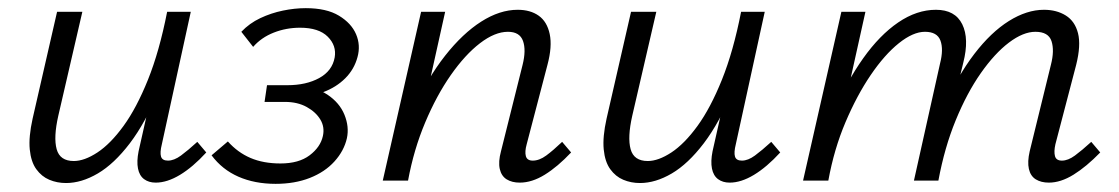

<svg xmlns="http://www.w3.org/2000/svg" viewBox="-20 -443 2746 471"><path d="M142 6Q120 6 101 -2Q82 -10 69 -28Q56 -46 53 -76.5Q50 -107 60 -152L120 -414H182L123 -159Q111 -106 119 -77Q127 -48 161 -48Q187 -48 219 -69Q251 -90 283 -134Q315 -178 343 -247.5Q371 -317 390 -414H427Q403 -302 370 -222Q337 -142 298.5 -91.5Q260 -41 220 -17.5Q180 6 142 6ZM362 5Q345 5 333.5 -3.5Q322 -12 318.5 -29.5Q315 -47 320 -72L397 -414H448L377 -89Q372 -69 375 -59Q378 -49 392 -49Q407 -49 424 -61.5Q441 -74 464 -95L486 -69Q453 -33 421.5 -14Q390 5 362 5Z M656 8Q605 8 565 -9.5Q525 -27 499 -62L539 -96Q563 -69 594.5 -55.5Q626 -42 668 -42Q713 -42 739.5 -62Q766 -82 772 -109Q777 -131 766 -149.5Q755 -168 732.5 -180.5Q710 -193 679 -193H629L635 -234H685Q731 -234 763 -251.5Q795 -269 801 -302Q806 -331 784 -353Q762 -375 716 -375Q682 -375 651.5 -363Q621 -351 601 -328L572 -365Q592 -386 618.5 -398.5Q645 -411 674 -417Q703 -423 730 -423Q781 -423 811.5 -404.5Q842 -386 853.5 -359Q865 -332 857 -303Q849 -273 827 -251Q805 -229 773 -217Q741 -205 703 -205L706 -230Q753 -231 783 -211Q813 -191 825 -161.5Q837 -132 831 -104Q824 -73 800.5 -47Q777 -21 740 -6.5Q703 8 656 8Z M1255 5Q1236 5 1223 -3Q1210 -11 1206 -28.5Q1202 -46 1209 -72L1262 -284Q1271 -320 1263 -342.5Q1255 -365 1226 -365Q1194 -365 1157.5 -337Q1121 -309 1086 -259Q1051 -209 1023 -142.5Q995 -76 981 0H936Q959 -97 994 -174.5Q1029 -252 1072 -306.5Q1115 -361 1160.5 -390Q1206 -419 1250 -419Q1281 -419 1301.5 -404.5Q1322 -390 1328.5 -359.5Q1335 -329 1323 -284L1272 -89Q1267 -71 1270 -60Q1273 -49 1287 -49Q1303 -49 1320 -61.5Q1337 -74 1359 -95L1381 -69Q1348 -34 1316.5 -14.5Q1285 5 1255 5ZM919 0 1013 -414H1072L980 0Z M1550 6Q1528 6 1509 -2Q1490 -10 1477 -28Q1464 -46 1461 -76.5Q1458 -107 1468 -152L1528 -414H1590L1531 -159Q1519 -106 1527 -77Q1535 -48 1569 -48Q1595 -48 1627 -69Q1659 -90 1691 -134Q1723 -178 1751 -247.5Q1779 -317 1798 -414H1835Q1811 -302 1778 -222Q1745 -142 1706.5 -91.5Q1668 -41 1628 -17.5Q1588 6 1550 6ZM1770 5Q1753 5 1741.5 -3.5Q1730 -12 1726.5 -29.5Q1723 -47 1728 -72L1805 -414H1856L1785 -89Q1780 -69 1783 -59Q1786 -49 1800 -49Q1815 -49 1832 -61.5Q1849 -74 1872 -95L1894 -69Q1861 -33 1829.5 -14Q1798 5 1770 5Z M2553 5Q2534 5 2521 -3Q2508 -11 2504 -28.5Q2500 -46 2506 -72L2558 -284Q2567 -319 2559.5 -342Q2552 -365 2520 -365Q2490 -365 2455 -338.5Q2420 -312 2386 -263.5Q2352 -215 2324.5 -148Q2297 -81 2282 0H2238Q2261 -101 2295 -179Q2329 -257 2370 -310.5Q2411 -364 2455 -391.5Q2499 -419 2541 -419Q2572 -419 2594.5 -405Q2617 -391 2624.5 -361.5Q2632 -332 2620 -284L2569 -89Q2565 -71 2568 -60Q2571 -49 2585 -49Q2600 -49 2617 -61.5Q2634 -74 2657 -95L2679 -69Q2645 -34 2613.5 -14.5Q2582 5 2553 5ZM1950 0 2044 -414H2103L2011 0ZM1972 0Q1992 -90 2024.5 -166.5Q2057 -243 2097.5 -300Q2138 -357 2183.5 -388Q2229 -419 2276 -419Q2323 -419 2340.5 -383.5Q2358 -348 2343 -289L2273 0H2222L2286 -287Q2295 -322 2287 -343.5Q2279 -365 2249 -365Q2220 -365 2185 -337Q2150 -309 2116 -259Q2082 -209 2054 -143Q2026 -77 2012 0Z"/></svg>

Font: Ysabeau Infant
Style: Italic
Weight: 400
Italic angle: -12°
Designer: Christian Thalmann (Catharsis Fonts)
Version: Version 2.001;gftools[0.9.30]; featfreeze: ss01,ss02,lnum